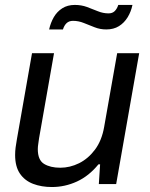

<svg xmlns="http://www.w3.org/2000/svg" viewBox="-20 -740 602 772"><path d="M188.7 12Q146.7 12 113.1 -0.8Q79.5 -13.6 60.1 -42Q40.8 -70.3 40.8 -117Q40.8 -131.8 42.8 -147.4Q44.9 -163 48 -180.4L108.7 -526H197.2L137.1 -184.3Q135.5 -172.1 133.8 -161Q132 -149.9 132 -140.3Q132 -96.4 157.2 -81Q182.5 -65.6 222.3 -65.6Q261.1 -65.6 297.9 -83.7Q334.7 -101.9 362.1 -138.6Q389.4 -175.3 398.8 -229.8L451.1 -526H539.6L447.1 0H377.4L382.5 -79.3H375.9Q337.8 -32.4 289.5 -10.2Q241.2 12 188.7 12ZM177.5 -621.6Q183.5 -648.5 196.3 -670.9Q209.2 -693.2 230.4 -706.7Q251.6 -720.2 280.9 -720.2Q306.9 -720.2 329.5 -712Q352.2 -703.7 373.3 -694.9Q394.5 -686.2 416.6 -686.2Q431.9 -686.2 441.2 -695.3Q450.5 -704.4 455.6 -720.2H512.6Q507.1 -693.4 493.3 -670.7Q479.5 -648.1 458.3 -634.9Q437.1 -621.6 407.2 -621.6Q382.6 -621.6 360.3 -630.4Q337.9 -639.2 316.7 -647.7Q295.6 -656.2 273.5 -656.2Q257.8 -656.2 247.9 -647.1Q238.1 -637.9 233.1 -621.6Z"/></svg>

Font: Archivo Variable SemiBold
Style: Italic
Weight: 600
Italic angle: -10°
Designer: Hector Gatti
Foundry: Omnibus-Type
Version: Version 2.001